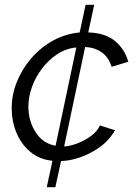

<svg xmlns="http://www.w3.org/2000/svg" viewBox="-20 -665 580 805"><path d="M176 120 200 9Q146 4 107.5 -28Q69 -60 49 -108.5Q29 -157 29 -211Q29 -267 50.5 -321Q72 -375 110.5 -420Q149 -465 201 -494Q253 -523 314 -529L339 -645H375L350 -529Q420 -527 461 -494Q502 -461 518 -406L448 -385Q435 -426 406 -446Q377 -466 337 -468L249 -51Q273 -52 303.5 -63.5Q334 -75 360.5 -94Q387 -113 399 -139L462 -119Q438 -76 397.5 -47.5Q357 -19 313.5 -4.5Q270 10 236 10L212 120ZM99 -218Q99 -158 129.5 -110.5Q160 -63 213 -54L300 -466Q257 -462 220.5 -438Q184 -414 156.5 -378Q129 -342 114 -300.5Q99 -259 99 -218Z"/></svg>

Font: Raleway
Style: Italic
Weight: 400
Italic angle: -12°
Designer: Matt McInerney, Pablo Impallari, Rodrigo Fuenzalida
Foundry: Matt McInerney, Pablo Impallari, Rodrigo Fuenzalida
Version: Version 4.026